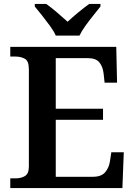

<svg xmlns="http://www.w3.org/2000/svg" viewBox="-20 -951 682 971"><path d="M32 0V-49H59Q87 -49 106.5 -61Q126 -73 126 -109V-600Q126 -643 105.5 -654Q85 -665 58 -665H32V-714H568L572 -533H509L504 -579Q500 -614 482.5 -635.5Q465 -657 424 -657H262V-401H501V-345H262V-57H450Q492 -57 511.5 -79.5Q531 -102 536 -135L543 -181H606L599 0ZM262 -771Q252 -794 232.5 -820.5Q213 -847 192.5 -873Q172 -899 156 -918V-931H214Q238 -914 268.5 -888Q299 -862 322 -841Q344 -862 375.5 -888Q407 -914 431 -931H488V-918Q473 -899 452 -873Q431 -847 412 -820.5Q393 -794 382 -771Z"/></svg>

Font: Noto Serif Telugu SemiBold
Style: Regular
Weight: 600
Designer: Jelle Bosma - Monotype Design Team
Foundry: Monotype Imaging Inc.
Version: Version 2.005; ttfautohint (v1.8.4.7-5d5b)